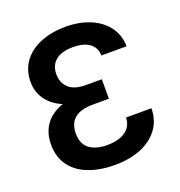

<svg xmlns="http://www.w3.org/2000/svg" viewBox="-131 -828 892 950"><g transform="rotate(-20 315.0 -353.5)"><path d="M173.8 -361.8Q121.1 -383.8 91.3 -424.3Q61.5 -464.8 61.5 -518.6Q61.5 -579.6 93.8 -624.3Q126 -668.9 184.1 -692.9Q242.2 -716.8 317.4 -716.8Q390.1 -716.8 447 -692.6Q503.9 -668.5 535.9 -624.3Q567.9 -580.1 568.4 -522.5H435.5Q435.5 -563 404.8 -586.2Q374 -609.4 317.4 -609.4Q256.8 -609.4 225.6 -583.5Q194.3 -557.6 194.3 -510.7Q194.3 -466.3 223.6 -438.7Q252.9 -411.1 313.5 -411.1H397.5V-308.6H313.5Q184.6 -308.6 184.6 -202.1Q184.6 -147.5 218.8 -121.6Q252.9 -95.7 312.5 -95.7Q355.5 -95.7 385.5 -108.2Q415.5 -120.6 430.4 -142.6Q445.3 -164.6 445.3 -192.4H579.1Q578.6 -127.9 543.7 -82.3Q508.8 -36.6 449.2 -13.4Q389.6 9.8 315.4 9.8Q237.8 9.8 178 -12.7Q118.2 -35.2 84.5 -80.6Q50.8 -126 50.8 -192.4Q50.8 -255.4 82.3 -298.3Q113.8 -341.3 173.8 -361.8Z"/></g></svg>

Font: Pretendard SemiBold
Style: Regular
Weight: 600
Designer: Base glyphs from Inter by Rasmus Andersson; Hangeul glyphs from Noto Sans CJK(Source Han Sans) by Jang Soo-young and Kan
Foundry: Kil Hyung-jin
Version: Version 1.309